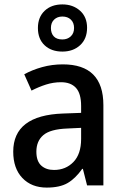

<svg xmlns="http://www.w3.org/2000/svg" viewBox="-20 -841 562 871"><path d="M265 -549Q449 -549 449 -364V0H375L356 -75H353Q322 -31 286.5 -10.5Q251 10 192 10Q123 10 81.5 -33.5Q40 -77 40 -153Q40 -318 266 -326L348 -329V-360Q348 -417 324.5 -442.5Q301 -468 257 -468Q222 -468 189 -457.5Q156 -447 123 -430L90 -504Q126 -524 171 -536.5Q216 -549 265 -549ZM285 -258Q208 -255 176.5 -228Q145 -201 145 -153Q145 -110 167 -90Q189 -70 225 -70Q278 -70 313 -106Q348 -142 348 -211V-261ZM263 -607Q213 -607 182.5 -635.5Q152 -664 152 -714Q152 -763 182.5 -792Q213 -821 263 -821Q311 -821 343 -792.5Q375 -764 375 -715Q375 -665 343.5 -636Q312 -607 263 -607ZM263 -662Q286 -662 301 -676Q316 -690 316 -714Q316 -738 301.5 -752Q287 -766 263 -766Q240 -766 225.5 -752Q211 -738 211 -714Q211 -690 224 -676Q237 -662 263 -662Z"/></svg>

Font: Noto Sans Kannada SemiCondensed Medium
Style: Regular
Weight: 500
Width: 4
Designer: Jelle Bosma - Monotype Design Team
Foundry: Monotype Imaging Inc.
Version: Version 2.005; ttfautohint (v1.8.4.7-5d5b)